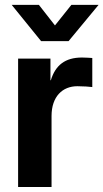

<svg xmlns="http://www.w3.org/2000/svg" viewBox="-20 -751 415 771"><path d="M52.7 0H187V-285.2C187 -363.8 231.4 -404.8 290.5 -404.8C314.5 -404.8 340.8 -402.8 350.6 -401.4V-518.1C339.8 -518.6 326.2 -520 309.1 -520C241.7 -520 202.6 -489.3 184.1 -428.7H182.6V-515.6H52.7ZM136.2 -731.4H27.3V-731L145 -585.9H255.4L375.5 -731V-731.4H266.6L200.7 -648.9Z"/></svg>

Font: Raveo Display Display SemiBold
Style: Regular
Weight: 600
Designer: Jakub Foglar, Rasmus Andersson (Inter)
Foundry: Jakubfoglar.com
Version: Version 1.100;Glyphs 3.2.3 (3260)